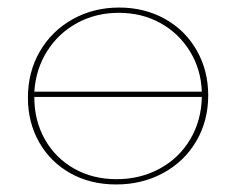

<svg xmlns="http://www.w3.org/2000/svg" viewBox="-20 -484 626 509"><path d="M532 -231Q532 -164 500.5 -110Q469 -56 413 -25.5Q357 5 288 5Q220 5 167 -24.5Q114 -54 84 -106.5Q54 -159 54 -225Q54 -293 85.5 -347.5Q117 -402 172.5 -433Q228 -464 296 -464Q363 -464 417 -434Q471 -404 501.5 -350.5Q532 -297 532 -231ZM71 -241H515Q513 -300 483.5 -348Q454 -396 405 -423Q356 -450 295 -450Q234 -450 184.5 -423Q135 -396 105 -348.5Q75 -301 71 -241ZM515 -227H71V-226Q71 -164 99 -114.5Q127 -65 176.5 -37Q226 -9 289 -9Q352 -9 403.5 -37Q455 -65 484.5 -115Q514 -165 515 -227Z"/></svg>

Font: Ysabeau SC Thin
Style: Regular
Weight: 200
Designer: Christian Thalmann (Catharsis Fonts)
Version: Version 0.003